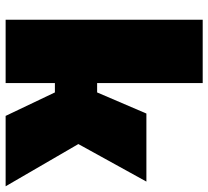

<svg xmlns="http://www.w3.org/2000/svg" viewBox="-49 -691 740 682"><g transform="rotate(90 321.0 -350.0)"><path d="M50 0V-700H275V-325H308.3L383.3 -500H625L491.7 -258.3L641.7 0H391.7L308.3 -175H275V0Z"/></g></svg>

Font: BoonTook
Style: Regular
Weight: 400
Designer: Sungsit Sawaiwan
Foundry: FontUni
Version: Version 3.0